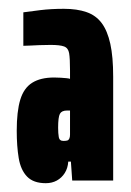

<svg xmlns="http://www.w3.org/2000/svg" viewBox="-20 -716 298 436"><path d="M84 -300Q56 -300 41.5 -315Q27 -330 22.5 -357Q18 -384 18 -419Q18 -463 26 -489.5Q34 -516 53 -528Q72 -540 103 -540Q111 -540 118 -539.5Q125 -539 130.5 -538.5Q136 -538 139 -537V-556Q139 -583 137 -595Q135 -607 125.5 -610.5Q116 -614 95 -614Q82 -614 69.5 -613.5Q57 -613 48 -612.5Q39 -612 33 -612V-688Q47 -690 71.5 -693Q96 -696 125 -696Q155 -696 176.5 -688.5Q198 -681 211 -663.5Q224 -646 230.5 -616.5Q237 -587 237 -542V-306H144L141 -349H135Q134 -334 127 -323Q120 -312 109 -306Q98 -300 84 -300ZM124 -396Q130 -396 133 -397Q136 -398 137.5 -401.5Q139 -405 139 -410Q139 -415 139 -423.5Q139 -432 139 -445V-465H132Q120 -465 116 -457.5Q112 -450 112 -426Q112 -413 113.5 -404.5Q115 -396 124 -396Z"/></svg>

Font: Saira UltraCondensed Black
Style: Regular
Weight: 900
Width: 1
Designer: Hector Gatti with collaboration of the Omnibus-Type team
Foundry: Omnibus-Type
Version: Version 1.101